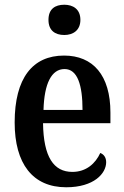

<svg xmlns="http://www.w3.org/2000/svg" viewBox="-20 -782 525 812"><path d="M252 -634C288 -634 320 -653 320 -698C320 -744 288 -762 252 -762C213 -762 185 -744 185 -698C185 -653 213 -634 252 -634ZM260 10C378 10 429 -49 429 -96C429 -117 418 -130 404 -135C384 -91 345 -55 286 -55C207 -55 164 -118 162 -261H447V-306C447 -464 373 -547 251 -547C118 -547 42 -452 42 -264C42 -90 118 10 260 10ZM329 -317H164C167 -429 198 -490 253 -490C308 -490 329 -422 329 -317Z"/></svg>

Font: Noto Serif Tamil Condensed SemiBold
Style: Italic
Weight: 600
Width: 3
Italic angle: -12°
Designer: Indian Type Foundry, Tom Grace, and the Monotype Design Team
Foundry: Monotype Imaging Inc.
Version: Version 2.003